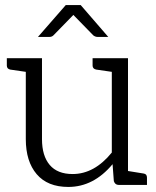

<svg xmlns="http://www.w3.org/2000/svg" viewBox="-20 -731 617 759"><path d="M548 -45Q561 -43 561 -29V0H449Q435 0 430 -15L425 -82Q350 8 250 8Q168 8 125 -42.5Q82 -93 82 -181V-447L20 -456Q7 -459 7 -472V-501H146V-181Q146 -115 176.5 -79Q207 -43 267 -43Q353 -43 422 -128V-447L360 -456Q346 -459 346 -472V-501H486V-55ZM130 -585 240 -711H299L408 -585H366Q357 -585 349 -591L270 -672L191 -591Q185 -585 175 -585Z"/></svg>

Font: Aleo Light
Style: Regular
Weight: 300
Designer: Alessio Laiso
Foundry: Alessio Laiso
Version: Version 2.000